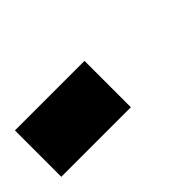

<svg xmlns="http://www.w3.org/2000/svg" viewBox="-27 -245 366 366"><g transform="rotate(-45 156.0 -62.5)"><path d="M0 0H187.5V-125H0Z"/></g></svg>

Font: Faithful 32x
Style: Semibold
Weight: 400
Foundry: Faithful Resource Pack
Version: Version 1.0; January 27, 2023